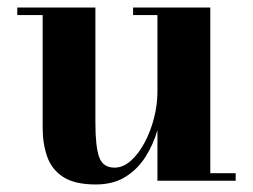

<svg xmlns="http://www.w3.org/2000/svg" viewBox="-20 -480 672 510"><path d="M233.4 -460V-153.8Q233.4 -90.8 243.4 -62.7Q253.4 -34.7 284.4 -34.7Q306.9 -34.7 327.4 -52.9Q347.9 -71 363.9 -100.8Q379.9 -130.6 389 -166.1Q398.2 -201.7 398.2 -236.3V-439.9H333.5V-460H538.6V-20H606V0H398.2V-134.3Q387.5 -96.9 366.8 -64Q346.2 -31 313.6 -10.5Q281 10 234.4 10Q179 10 148.3 -9.6Q117.7 -29.3 105.5 -63.5Q93.3 -97.7 93.3 -141.1V-439.9H25.9V-460Z"/></svg>

Font: Bodoni* 11
Style: Bold
Weight: 700
Version: Version 2.000; ttfautohint (v1.8.1)